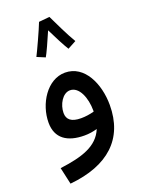

<svg xmlns="http://www.w3.org/2000/svg" viewBox="-166 -751 795 1059"><g transform="rotate(-20 231.0 -222.0)"><path d="M200 -668C184 -626 134 -518 120 -491L168 -471C178 -487 209 -555 231 -607C252 -563 287 -496 302 -473L352 -500C326 -542 282 -634 263 -674ZM58 230C285 208 410 95 410 -104C410 -227 353 -356 238 -356C133 -356 59 -237 59 -127C59 -35 122 7 222 7C248 7 274 3 297 -4C260 86 166 114 36 131ZM155 -149C155 -198 187 -255 231 -255C284 -255 314 -181 314 -106V-100C290 -93 262 -89 237 -89C179 -89 155 -111 155 -149Z"/></g></svg>

Font: Noto Sans Arabic UI Md
Style: Regular
Weight: 500
Designer: Monotype Design Team, Nadine Chahine and Nizar Qandah
Foundry: Monotype Imaging Inc.
Version: Version 2.010